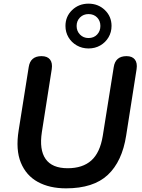

<svg xmlns="http://www.w3.org/2000/svg" viewBox="-20 -1020 778 1050"><path d="M341 10Q251 10 187 -25Q123 -60 94 -130.5Q65 -201 82 -307L137 -653Q146 -713 207 -713Q239 -713 253.5 -694.5Q268 -676 263 -642L209 -298Q194 -201 229.5 -150.5Q265 -100 350 -100Q432 -100 479.5 -142.5Q527 -185 542 -277L602 -653Q611 -713 672 -713Q703 -713 717.5 -694.5Q732 -676 727 -642L670 -279Q648 -137 569.5 -63.5Q491 10 341 10ZM464 -755Q429 -755 400 -771.5Q371 -788 354.5 -816Q338 -844 338 -878Q338 -930 374.5 -965Q411 -1000 464 -1000Q517 -1000 553.5 -965Q590 -930 590 -878Q590 -844 573.5 -816Q557 -788 528.5 -771.5Q500 -755 464 -755ZM464 -812Q493 -812 511 -831Q529 -850 529 -878Q529 -906 511 -924.5Q493 -943 464 -943Q436 -943 417.5 -924.5Q399 -906 399 -878Q399 -850 417.5 -831Q436 -812 464 -812Z"/></svg>

Font: Nunito
Style: Bold Italic
Weight: 700
Italic angle: -9°
Designer: Vernon Adams
Foundry: Vernon Adams
Version: Version 3.601; ttfautohint (v1.8.2.53-6de2)